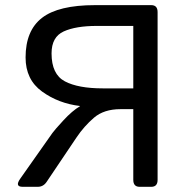

<svg xmlns="http://www.w3.org/2000/svg" viewBox="-20 -720 710 740"><path d="M67.4 0Q35.6 0 58.6 -32.2L182.1 -207.5Q190.4 -219.2 224.4 -256.1Q258.3 -293 288.1 -310.5V-311.5Q205.6 -321.3 142.1 -367.2Q78.6 -413.1 78.6 -498.5Q78.6 -602.1 141.8 -651.1Q205.1 -700.2 346.2 -700.2H563Q587.4 -700.2 587.4 -673.3V-26.9Q587.4 0 563 0H518.1Q493.7 0 493.7 -26.9V-299.3H444.3Q380.9 -299.3 342.5 -266.6Q304.2 -233.9 274.4 -189.5L159.7 -19Q147 0 125.5 0ZM178.7 -514.2Q178.7 -433.6 230 -406.5Q281.2 -379.4 376.5 -379.4H493.7V-620.1H353Q272.5 -620.1 225.6 -598.9Q178.7 -577.6 178.7 -514.2Z"/></svg>

Font: Istok
Style: Regular
Weight: 500
Designer: Andrey V. Panov
Foundry: Andrey V. Panov
Version: Version 1.0.3